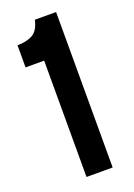

<svg xmlns="http://www.w3.org/2000/svg" viewBox="-130 -713 536 766"><g transform="rotate(-20 138.0 -330.0)"><path d="M100 0V-494H21V-588Q60 -588 85.5 -602Q111 -616 121 -660H211V0Z"/></g></svg>

Font: Bricolage Grotesque 12pt Condensed Medium
Style: Regular
Weight: 500
Width: 3
Designer: Mathieu Triay
Foundry: Atelier Triay
Version: Version 1.001; ttfautohint (v1.8.4.7-5d5b);gftools[0.9.33.de